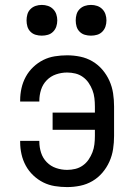

<svg xmlns="http://www.w3.org/2000/svg" viewBox="-20 -753 540 781"><path d="M253 8Q228 8 203 4Q178 0 156 -11Q134 -22 115.5 -39.5Q97 -57 85 -79Q73 -101 67.5 -125.5Q62 -150 62 -175V-180H140V-177Q140 -154 147 -132Q154 -110 170 -93.5Q186 -77 208 -69.5Q230 -62 253 -62Q270 -62 286.5 -66Q303 -70 317 -80Q331 -90 340.5 -104Q350 -118 356 -133.5Q362 -149 364 -166Q366 -183 366 -200V-225H194V-295H366V-320Q366 -337 364 -354Q362 -371 356 -386.5Q350 -402 340.5 -416Q331 -430 317 -440Q303 -450 286.5 -454Q270 -458 253 -458Q230 -458 208 -450.5Q186 -443 170 -426.5Q154 -410 147 -388Q140 -366 140 -343V-340H62V-345Q62 -370 67.5 -394.5Q73 -419 85 -441Q97 -463 115.5 -480.5Q134 -498 156 -509Q178 -520 203 -524Q228 -528 253 -528Q280 -528 306.5 -522.5Q333 -517 356 -503.5Q379 -490 396.5 -469.5Q414 -449 425 -424.5Q436 -400 440 -373.5Q444 -347 444 -320V-200Q444 -173 440 -146.5Q436 -120 425 -95.5Q414 -71 396.5 -50.5Q379 -30 356 -16.5Q333 -3 306.5 2.5Q280 8 253 8ZM350 -608Q337 -608 325 -611.5Q313 -615 304 -624Q295 -633 291.5 -645Q288 -657 288 -670Q288 -683 291.5 -695Q295 -707 304 -716Q313 -725 325 -729Q337 -733 350 -733Q363 -733 375 -729Q387 -725 396 -716Q405 -707 409 -695Q413 -683 413 -670Q413 -657 409 -645Q405 -633 396 -624Q387 -615 375 -611.5Q363 -608 350 -608ZM150 -608Q137 -608 125 -611.5Q113 -615 104 -624Q95 -633 91.5 -645Q88 -657 88 -670Q88 -683 91.5 -695Q95 -707 104 -716Q113 -725 125 -729Q137 -733 150 -733Q163 -733 175 -729Q187 -725 196 -716Q205 -707 209 -695Q213 -683 213 -670Q213 -657 209 -645Q205 -633 196 -624Q187 -615 175 -611.5Q163 -608 150 -608Z"/></svg>

Font: Iosevka MaddieWtf
Style: Regular
Weight: 400
Monospace: yes
Designer: Belleve Invis
Foundry: Belleve Invis
Version: Version 31.3.0; ttfautohint (v1.8.3)